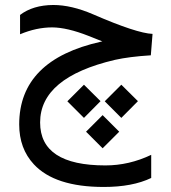

<svg xmlns="http://www.w3.org/2000/svg" viewBox="-20 -428 678 762"><path d="M386.2 -263.7Q358.4 -274.9 331.1 -285.6Q246.6 -318.8 187.5 -319.3Q124.5 -319.3 59.6 -292V-368.7Q110.8 -407.7 191.4 -408.2Q263.7 -408.2 349.6 -371.1Q522.9 -295.9 585.4 -293.5L578.6 -208.5Q492.7 -203.1 436 -190.4Q139.2 -120.6 139.2 58.1Q139.2 228.5 398.4 228.5Q492.2 228.5 580.1 186.5V278.3Q505.9 314 391.6 314Q197.8 314 114.3 224.1Q56.2 161.6 56.2 65.9Q56.2 -190.4 381.3 -262.7ZM321.5 94.7 387.3 28.9 453.2 94.7 387.3 160.5ZM395.7 -26 461.5 -91.8 527.4 -26.5 461.5 39.9ZM247.3 -26 313.2 -91.8 379 -26.5 313.2 39.9Z"/></svg>

Font: Dirooz
Style: Regular
Weight: 400
Foundry: DejaVu fonts team - Redesigned by Saber Rastikerdar
Version: Version 0.2.1